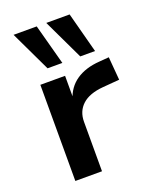

<svg xmlns="http://www.w3.org/2000/svg" viewBox="-143 -846 744 927"><g transform="rotate(-20 229.5 -382.5)"><path d="M81 0V-494H208V-372H202Q220 -432 267.5 -464.5Q315 -497 387 -502L437 -506L447 -387L361 -380Q290 -374 254 -341Q218 -308 218 -254V0ZM309 -557 210 -765H330L385 -557ZM141 -557 42 -765H161L217 -557Z"/></g></svg>

Font: Nunito Sans 10pt SemiExpanded
Style: Bold
Weight: 700
Width: 6
Designer: Vernon Adams
Foundry: Vernon Adams
Version: Version 3.101;gftools[0.9.27]